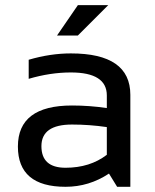

<svg xmlns="http://www.w3.org/2000/svg" viewBox="-20 -718 594 738"><path d="M48.8 -154.8Q48.8 -312.5 256.8 -312.5Q323.7 -312.5 390.6 -302.7V-351.1Q390.6 -439.5 252.4 -439.5Q173.3 -439.5 90.3 -415V-488.3Q173.3 -512.7 252.4 -512.7Q481 -512.7 481 -353.5V0H430.2L398.9 -50.8Q322.3 0 231.9 0Q48.8 0 48.8 -154.8ZM256.8 -239.3Q139.2 -239.3 139.2 -156.2Q139.2 -73.2 231.9 -73.2Q325.7 -73.2 390.6 -123V-229.5Q323.7 -239.3 256.8 -239.3ZM279.3 -698.2H396L279.3 -581.5H199.2Z"/></svg>

Font: Voltera
Style: Regular
Weight: 400
Designer: Bernd Montag
Version: Version 1.301